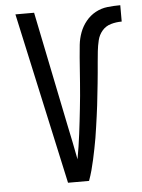

<svg xmlns="http://www.w3.org/2000/svg" viewBox="-53 -777 605 819"><g transform="rotate(-5 250.0 -367.5)"><path d="M205 0 44 -735H124L224 -245Q232 -208 239.5 -170.5Q247 -133 254 -96Q259 -123 263 -149.5Q267 -176 270.5 -203Q274 -230 277 -257Q280 -284 283 -311Q286 -338 288.5 -365Q291 -392 293 -419.5Q295 -447 297 -474Q299 -501 301 -528Q303 -555 306 -582Q309 -609 318.5 -634.5Q328 -660 345.5 -681.5Q363 -703 387 -716Q411 -729 438 -732Q465 -735 493 -735V-665Q469 -665 446.5 -658.5Q424 -652 409 -634.5Q394 -617 388.5 -594Q383 -571 380.5 -548Q378 -525 376 -502Q374 -479 372 -456Q370 -433 367.5 -410Q365 -387 362.5 -364Q360 -341 357.5 -318Q355 -295 351.5 -272Q348 -249 345 -226Q342 -203 338 -180Q334 -157 329.5 -134.5Q325 -112 320 -89Q315 -66 309 -44Q303 -22 295 0Z"/></g></svg>

Font: Iosevka SS04
Style: Regular
Weight: 400
Monospace: yes
Designer: Belleve Invis
Foundry: Belleve Invis
Version: Version 19.0.0; ttfautohint (v1.8.4)